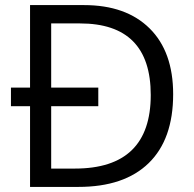

<svg xmlns="http://www.w3.org/2000/svg" viewBox="-20 -734 762 754"><path d="M660 -364Q660 -187 564 -93.5Q468 0 288 0H98V-317H23V-390H98V-714H310Q475 -714 567.5 -622.5Q660 -531 660 -364ZM572 -361Q572 -642 294 -642H181V-390H366V-317H181V-72H274Q572 -72 572 -361Z"/></svg>

Font: Stephens Clock
Style: Regular
Weight: 400
Designer: Peter Wiegel (catfonts.de) with slight modifications by DT1.org
Version: Version 0.9.1